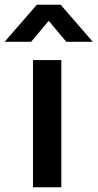

<svg xmlns="http://www.w3.org/2000/svg" viewBox="-60 -795 414 815"><path d="M-40.3 -617.5 96.3 -775H197.3L334 -617.5H221.5L146.8 -706.7L72.2 -617.5ZM80 0V-540H200.3V0Z"/></svg>

Font: Vela Sans GX ExtLt
Style: Regular
Weight: 200
Designer: Principal design: Mikhail Sharanda - project Manrope.
Design modification: Ravid Balaliev
Foundry: Mikhail Sharanda
Version: Version 1.001